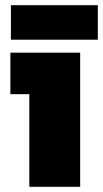

<svg xmlns="http://www.w3.org/2000/svg" viewBox="-20 -720 397 740"><path d="M93 0H289V-517H20V-357H93ZM22 -567H357V-700H22Z"/></svg>

Font: Finlandica Black
Style: Regular
Weight: 900
Designer: Niklas Ekholm, Juho Hiilivirta, Jaakko Suomalainen
Foundry: Helsinki Type Studio
Version: Version 2.000;Glyphs 3.2 (3202)